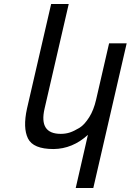

<svg xmlns="http://www.w3.org/2000/svg" viewBox="-20 -741 654 961"><path d="M284 -71Q309 -71 330 -78Q351 -85 379 -102Q403 -117 427 -155Q449 -190 461 -242L526 -524H614L447 200H359L420 -66Q343 4 248 5Q146 5 120 -48Q94 -101 115 -197L236 -721H324L203 -197Q174 -71 284 -71Z"/></svg>

Font: Miedinger
Style: Italic
Weight: 400
Italic angle: -13°
Version: Version 001.000